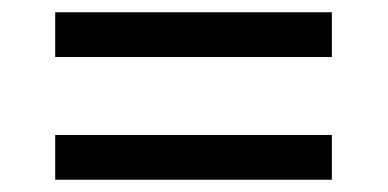

<svg xmlns="http://www.w3.org/2000/svg" viewBox="-20 -479 632 313"><path d="M70 -459H521V-386H70ZM70 -259H521V-186H70Z"/></svg>

Font: uhindi15
Style: Book
Weight: 400
Designer: Jelle Bosma - Monotype Design Team
Foundry: Monotype Imaging Inc.
Version: Version 2.003